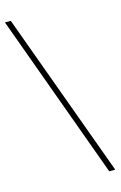

<svg xmlns="http://www.w3.org/2000/svg" viewBox="-142 -841 679 1077"><g transform="rotate(-15 198.0 -303.0)"><path d="M352 176H387L37 -782H3Z"/></g></svg>

Font: Noto Sans CJK Thin
Style: Regular
Weight: 100
Designer: Ryoko NISHIZUKA (kana & ideographs); Paul D. Hunt (Latin, Greek & Cyrillic); Wenlong ZHANG (bopomofo); Sandoll Communica
Foundry: Adobe Systems Incorporated
Version: Version 1.000;PS 1;hotconv 1.0.78;makeotf.lib2.5.61930